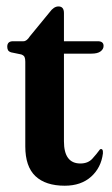

<svg xmlns="http://www.w3.org/2000/svg" viewBox="-20 -567 348 596"><path d="M46 -398 14.5 -404.5Q7 -407 4.8 -411.5Q2.5 -416 2.5 -422Q2.5 -439 20.5 -439H53Q63 -439 72.5 -454L134 -529Q147 -547 161.5 -547Q178.5 -547 178.5 -526.5V-439H283.5Q301.5 -439 301.5 -424.5Q301.5 -414.5 292.2 -407.5Q283 -400.5 264 -400.5H178.5V-128.5Q178.5 -59.5 229.5 -59.5Q253 -59.5 266.5 -74.2Q280 -89 290.5 -103.5Q300.5 -107.5 299.5 -91Q294 -46.5 262.8 -18.5Q231.5 9.5 181 9.5Q121.5 9.5 90 -20.2Q58.5 -50 58.5 -112.5V-375.5Q58.5 -385 56.2 -390Q54 -395 46 -398Z"/></svg>

Font: Fraunces 144pt Soft SemiBold
Style: Regular
Weight: 600
Version: Version 1.000;[b76b70a41]